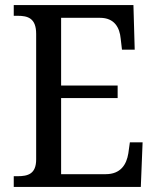

<svg xmlns="http://www.w3.org/2000/svg" viewBox="-20 -734 618 754"><path d="M34 0H533L540 -175H490L484 -132C477 -88 454 -50 395 -50H220V-349H442V-398H220V-664H373C429 -664 450 -626 454 -582L459 -539H509L504 -714H34V-672H49C89 -672 122 -663 122 -601V-108C122 -51 90 -42 49 -42H34Z"/></svg>

Font: Noto Serif Armenian SemiCondensed
Style: Regular
Weight: 400
Width: 4
Designer: Monotype Design Team
Foundry: Monotype Imaging Inc.
Version: Version 2.008